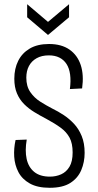

<svg xmlns="http://www.w3.org/2000/svg" viewBox="-20 -881 466 912"><path d="M216 11Q158 11 121.5 -9.5Q85 -30 67.5 -63.5Q50 -97 47.5 -136.5Q45 -176 54 -216L107 -218Q98 -166 106.5 -126.5Q115 -87 142.5 -64.5Q170 -42 217 -42Q246 -42 270.5 -53Q295 -64 310 -89Q325 -114 325 -157Q325 -200 310.5 -227Q296 -254 268 -274.5Q240 -295 199 -317Q170 -332 143 -348.5Q116 -365 94.5 -386.5Q73 -408 60.5 -437.5Q48 -467 48 -507Q48 -555 66.5 -592Q85 -629 121.5 -650.5Q158 -672 213 -672Q272 -672 310 -645.5Q348 -619 363.5 -572Q379 -525 370 -461L312 -458Q317 -497 313 -527Q309 -557 296 -577Q283 -597 262 -607.5Q241 -618 212 -618Q178 -618 154 -604.5Q130 -591 117.5 -567.5Q105 -544 105 -512Q105 -471 124 -443.5Q143 -416 171.5 -398Q200 -380 229 -365Q256 -352 282.5 -334.5Q309 -317 331.5 -293Q354 -269 368 -235Q382 -201 382 -155Q382 -111 366 -73Q350 -35 314 -12Q278 11 216 11ZM109 -861 208 -777 308 -861V-799L208 -715L109 -799Z"/></svg>

Font: Bricolage Grotesque 24pt Condensed ExtraLight
Style: Regular
Weight: 250
Width: 3
Designer: Mathieu Triay
Foundry: Atelier Triay
Version: Version 1.001;gftools[0.9.33.dev8+g029e19f]